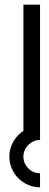

<svg xmlns="http://www.w3.org/2000/svg" viewBox="-20 -598 211 820"><path d="M80 -578H151V0H80V-578ZM151 0Q122 0 101 21Q80 42 80 71Q80 100 101 121Q122 142 151 142V202Q124 202 100 191.5Q76 181 58.5 163.5Q41 146 30.5 122Q20 98 20 71Q20 44 30.5 20Q41 -4 58.5 -21.5Q76 -39 100 -49.5Q124 -60 151 -60V0Z"/></svg>

Font: Googee
Style: Regular
Weight: 400
Designer: Peter Wiegel
Foundry: CATFonts Peter Wiegel
Version: 1.000